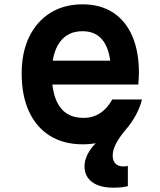

<svg xmlns="http://www.w3.org/2000/svg" viewBox="-20 -648 740 886"><path d="M192 -368H540L492 -311Q492 -407 459 -455.5Q426 -504 361 -504Q292 -504 255.5 -453Q219 -402 219 -309Q219 -208 255.5 -156Q292 -104 365 -104Q408 -104 441.5 -125.5Q475 -147 498 -189H635Q617 -124 578.5 -77.5Q540 -31 485 -6.5Q430 18 362 18Q274 18 211 -21Q148 -60 114 -133Q80 -206 80 -309Q80 -407 115 -478.5Q150 -550 213 -589Q276 -628 361 -628Q443 -628 501 -590.5Q559 -553 590 -482.5Q621 -412 621 -312Q621 -297 620 -284Q619 -271 618 -258H192ZM502 218Q440 218 405 192Q370 166 370 120Q370 84 393.5 47.5Q417 11 458 -17L635 -189Q628 -157 608 -119Q588 -81 558 -47Q531 -15 515.5 14.5Q500 44 500 71Q500 94 513 107Q526 120 548 120Q555 120 560.5 119.5Q566 119 570 117V211Q558 214 542 216Q526 218 502 218Z"/></svg>

Font: Martian Mono SemiExpanded SemiBold
Style: Regular
Weight: 600
Monospace: yes
Version: Version 0.930